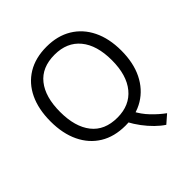

<svg xmlns="http://www.w3.org/2000/svg" viewBox="-235 -883 1242 1242"><g transform="rotate(-45 386.0 -261.5)"><path d="M576.2 191.5Q546.8 172.4 515.9 142.1Q485 111.8 457.5 75.1Q430.1 38.3 410.1 0.9L482.8 -25.6Q508.9 26.4 549.8 68.9Q590.7 111.4 632.9 142ZM61.9 -353Q61.9 -464.5 100.3 -545.3Q138.7 -626 211.2 -670Q283.8 -713.9 385.6 -713.9Q485.3 -713.9 558.2 -670Q631 -626 670.6 -545.3Q710.3 -464.5 710.3 -354Q710.3 -242.5 670.4 -161.2Q630.4 -80 557.6 -35.5Q484.8 8.9 385.6 8.9Q284.3 8.9 212 -35.5Q139.7 -80 100.8 -161.2Q61.9 -242.5 61.9 -353ZM149.2 -353Q149.2 -217 209.2 -140.8Q269.2 -64.5 385.6 -64.5Q497.9 -64.5 560.4 -140.5Q623 -216.5 623 -353Q623 -490 560.9 -565.2Q498.9 -640.5 385.6 -640.5Q269.2 -640.5 209.2 -565.2Q149.2 -490 149.2 -353Z"/></g></svg>

Font: Mulish ExtraLight
Style: Regular
Weight: 200
Designer: Vernon Adams
Foundry: Vernon Adams
Version: Version 3.603